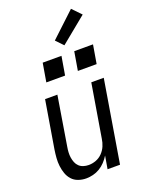

<svg xmlns="http://www.w3.org/2000/svg" viewBox="-178 -1055 857 1144"><g transform="rotate(-20 250.0 -482.5)"><path d="M164 8Q138 8 114 -0.5Q90 -9 74 -27Q58 -45 50 -68Q42 -91 39 -116Q36 -141 38 -167Q40 -193 44 -219L94 -520H172L121 -208Q118 -191 117 -174Q116 -157 118.5 -140.5Q121 -124 127 -109Q133 -94 144.5 -83Q156 -72 172 -67Q188 -62 205 -62Q228 -62 251 -70.5Q274 -79 291.5 -97Q309 -115 318.5 -137.5Q328 -160 331 -183L387 -520H466L380 0H301L315 -82Q303 -62 286.5 -44.5Q270 -27 250 -15Q230 -3 207.5 2.5Q185 8 164 8ZM335 -611 355 -729H474L454 -611ZM135 -611 155 -729H274L254 -611ZM312 -782 268 -828 423 -973 477 -917Z"/></g></svg>

Font: Iosevka SS04
Style: Italic
Weight: 400
Italic angle: -9°
Monospace: yes
Designer: Belleve Invis
Foundry: Belleve Invis
Version: Version 19.0.0; ttfautohint (v1.8.4)